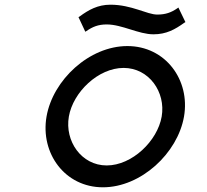

<svg xmlns="http://www.w3.org/2000/svg" viewBox="-20 -786 881 817"><path d="M450 -766C396 -766 357 -744 319 -716L314 -713L343 -651L348 -654C374 -672 398 -682 434 -682C499 -682 570 -640 633 -640C688 -640 725 -661 764 -689L769 -692L739 -754L735 -751C709 -733 685 -724 649 -724C606 -724 540 -766 450 -766ZM506 -497C614 -497 686 -394 668 -290C650 -186 542 -82 434 -82C326 -82 255 -186 273 -290C291 -394 398 -497 506 -497ZM418 11C580 11 736 -134 763 -290C790 -446 684 -590 522 -590C360 -590 205 -446 178 -290C151 -134 256 11 418 11Z"/></svg>

Font: Charger Monospace
Style: Regular
Weight: 400
Designer: Jasper
Foundry: Cannot Into Space Fonts
Version: Version 0.980